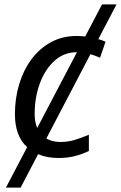

<svg xmlns="http://www.w3.org/2000/svg" viewBox="-20 -710 551 875"><path d="M7 145 445 -690H511L74 145ZM247 10Q158 10 103 -40Q48 -90 48 -190Q48 -262 67.5 -326.5Q87 -391 123.5 -440Q160 -489 212 -517.5Q264 -546 328 -546Q363 -546 398 -539Q433 -532 461 -520L436 -447Q416 -456 388.5 -464Q361 -472 329 -472Q272 -472 229 -433.5Q186 -395 162 -331Q138 -267 138 -191Q138 -130 169.5 -96.5Q201 -63 256 -63Q291 -63 322.5 -73Q354 -83 385 -96V-22Q357 -8 322.5 1Q288 10 247 10Z"/></svg>

Font: Noto IKEA Latin
Style: Italic
Weight: 400
Italic angle: -12°
Designer: Monotype Design Team
Foundry: Monotype Imaging Inc.
Version: Version 1.0